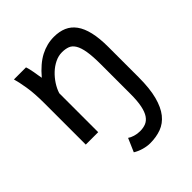

<svg xmlns="http://www.w3.org/2000/svg" viewBox="-204 -633 987 987"><g transform="rotate(-45 289.5 -139.5)"><path d="M139.2 -498Q142.1 -490.2 145 -477.8Q147.9 -465.3 150.4 -451.7Q152.8 -438 154.8 -424.8L158.7 -402.8Q205.6 -458.5 252.9 -483.2Q300.3 -507.8 351.6 -507.8Q390.6 -507.8 420.7 -494.9Q450.7 -481.9 471.2 -453.9Q491.7 -425.8 502.2 -381.1Q512.7 -336.4 512.7 -273.4V-53.7Q512.7 28.8 498.3 83.3Q483.9 137.7 458 170.2Q432.1 202.6 395.8 216.1Q359.4 229.5 314.9 229.5Q293 229.5 267.8 222.4Q242.7 215.3 222.2 202.6L253.9 129.4Q265.1 137.7 283.9 143.3Q302.7 148.9 322.3 148.9Q345.7 148.9 364.3 141.4Q382.8 133.8 395.8 114.7Q408.7 95.7 415.5 62.5Q422.4 29.3 422.4 -22V-236.8Q422.4 -295.4 416.3 -331.8Q410.2 -368.2 397.9 -388.4Q385.7 -408.7 367.4 -415.5Q349.1 -422.4 324.7 -422.4Q298.3 -422.4 273.2 -409.9Q248 -397.5 227.1 -377.7Q206.1 -357.9 189.9 -333Q173.8 -308.1 166 -283.2V0H75.7V-300.3Q75.7 -372.6 67.4 -422.6Q59.1 -472.7 51.3 -498Z"/></g></svg>

Font: Andika Am
Style: Regular
Weight: 400
Designer: Victor Gaultney, Annie Olsen, Julie Remington, Don Collingsworth, Eric Hays, Becca Hirsbrunner
Foundry: SIL International
Version: Version 5.000